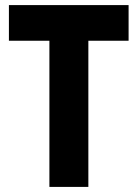

<svg xmlns="http://www.w3.org/2000/svg" viewBox="-20 -734 540 754"><path d="M174 0V-574H15V-714H485V-574H327V0Z"/></svg>

Font: Noto Sans Mono ExtraCondensed Black
Style: Regular
Weight: 900
Width: 2
Designer: Monotype Design Team
Foundry: Monotype Imaging Inc.
Version: Version 2.014